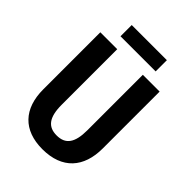

<svg xmlns="http://www.w3.org/2000/svg" viewBox="-249 -994 1124 1124"><g transform="rotate(45 312.5 -432.0)"><path d="M458 -874H167V-781H458ZM558 -714H419V-255C419 -151 386 -106 313 -106C243 -106 207 -148 207 -254V-714H67V-242C67 -82 153 10 311 10C475 10 558 -87 558 -243Z"/></g></svg>

Font: Noto Sans Display SemiCondensed
Style: Bold
Weight: 700
Width: 4
Designer: Monotype Design Team
Foundry: Monotype Imaging Inc.
Version: Version 1.900